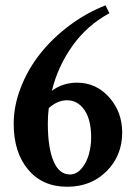

<svg xmlns="http://www.w3.org/2000/svg" viewBox="-20 -694 509 725"><path d="M233.9 11.2Q140.1 11.2 85.9 -54Q31.7 -119.1 31.7 -226.6Q31.7 -294.9 58.8 -364.3Q85.9 -433.6 132.3 -491.9Q178.7 -550.3 242.4 -597.9Q306.2 -645.5 378.4 -673.8L393.1 -644Q309.6 -599.1 254.2 -521.7Q198.7 -444.3 175.8 -351.1Q216.8 -381.8 271 -381.8Q342.8 -381.8 392.1 -326.7Q441.4 -271.5 441.4 -193.4Q441.4 -106.4 382.6 -47.6Q323.7 11.2 233.9 11.2ZM160.6 -227.5Q160.6 -136.7 181.9 -85.9Q203.1 -35.2 244.1 -35.2Q269 -35.2 288.1 -57.9Q307.1 -80.6 315.7 -111.6Q324.2 -142.6 324.2 -174.3Q324.2 -242.2 298.8 -278.8Q273.4 -315.4 232.9 -315.4Q196.8 -315.4 164.1 -285.6Q160.6 -258.3 160.6 -227.5Z"/></svg>

Font: Elstob 6pt SemiBold
Style: Regular
Weight: 600
Designer: Peter S. Baker
Version: Version 1.015